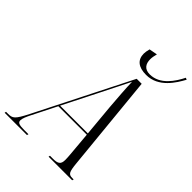

<svg xmlns="http://www.w3.org/2000/svg" viewBox="-321 -1049 1168 1168"><g transform="rotate(45 263.0 -465.0)"><path d="M388 -771C494 -771 553 -870 583 -925L571 -930C542 -872 489 -789 401 -789C356 -789 338 -817 338 -856C338 -870 341 -888 346 -906L293 -896C288 -877 286 -863 286 -853C286 -801 319 -771 388 -771ZM-58 0H134L137 -10H101C58 -10 42 -15 42 -35C42 -52 53 -76 66 -102L145 -259H390L404 -98C405 -85 406 -71 406 -58C406 -20 390 -10 348 -10H322L320 0H523L526 -10H515C482 -10 475 -21 468 -93L407 -714H364L55 -102C12 -18 1 -10 -39 -10H-56ZM264 -495C311 -591 334 -632 357 -681C358 -632 365 -536 370 -477L389 -269H150Z"/></g></svg>

Font: Noto Serif Display Condensed Light
Style: Italic
Weight: 300
Width: 3
Italic angle: -12°
Designer: Monotype Design Team
Foundry: Monotype Imaging Inc.
Version: Version 2.009